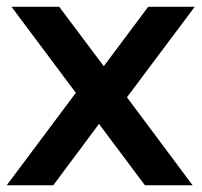

<svg xmlns="http://www.w3.org/2000/svg" viewBox="-20 -550 601 570"><path d="M551.8 0H410.2L273.9 -182.1L138.2 0H0L205.1 -274.4L14.2 -529.8H155.8L288.1 -353.5L419.9 -529.8H558.1L356.9 -261.2Z"/></svg>

Font: Aurulent Sans
Style: Bold
Weight: 700
Version: Version 2007.05.04